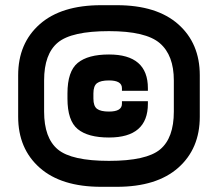

<svg xmlns="http://www.w3.org/2000/svg" viewBox="-20 -720 840 740"><path d="M430 -700H400V-600Q542 -600 596 -553.5Q650 -507 650 -410V-350H750V-430Q750 -553 667 -626.5Q584 -700 430 -700ZM430 0Q584 0 667 -73.5Q750 -147 750 -270V-350H650V-290Q650 -188 597 -144Q544 -100 400 -100V0ZM550 -380Q550 -510 400 -510Q319 -510 279.5 -477.5Q240 -445 240 -360V-350H340V-360Q340 -389 354 -399.5Q368 -410 400 -410Q450 -410 450 -380V-370H550ZM550 -320V-330H450V-320Q450 -290 400 -290Q368 -290 354 -300.5Q340 -311 340 -340V-350H240V-340Q240 -255 279.5 -222.5Q319 -190 400 -190Q550 -190 550 -320ZM370 -700Q216 -700 133 -626.5Q50 -553 50 -430V-350H150V-410Q150 -512 203 -556Q256 -600 400 -600V-700ZM370 0H400V-100Q256 -100 203 -144Q150 -188 150 -290V-350H50V-270Q50 -147 133 -73.5Q216 0 370 0Z"/></svg>

Font: Millimetre
Style: Regular
Weight: 500
Designer: Jérémy Landes
Version: Version 1.0